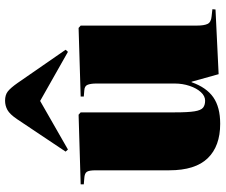

<svg xmlns="http://www.w3.org/2000/svg" viewBox="-84 -770 868 739"><g transform="rotate(-90 349.5 -400.0)"><path d="M243 14Q157 14 110.5 -34Q64 -82 64 -182V-465Q64 -491 58 -499.5Q52 -508 34 -509L10 -511V-523L278 -531L287 -523V-160Q287 -110 291 -85Q295 -60 305 -52Q315 -44 332 -44Q350 -44 365 -60.5Q380 -77 389 -104Q398 -131 398 -161V-463Q398 -483 393.5 -495.5Q389 -508 372 -509L348 -511V-523L612 -531L621 -523V-76Q621 -48 627.5 -34.5Q634 -21 657 -19L684 -16L683 -4L434 8L405 -96H403Q383 -39 345 -12.5Q307 14 243 14ZM144 -572 136 -581 261 -768Q280 -796 296.5 -805Q313 -814 332 -814Q354 -814 367.5 -803.5Q381 -793 400 -766L528 -581L520 -572L331 -679Z"/></g></svg>

Font: Display Black
Style: Regular
Weight: 900
Designer: Latin by Veronika Burian and Jose Scaglione. Greek by Irene Vlachou. Cyrillic by Vera Evstafieva.
Foundry: TypeTogether
Version: Version 3.002